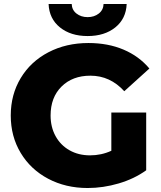

<svg xmlns="http://www.w3.org/2000/svg" viewBox="-20 -930 810 964"><path d="M539 -365H714V-75Q654 -32 576 -9Q498 14 420 14Q310 14 222 -32.5Q134 -79 84 -162Q34 -245 34 -350Q34 -455 84 -538Q134 -621 223 -667.5Q312 -714 424 -714Q522 -714 600 -681Q678 -648 730 -586L604 -472Q533 -550 434 -550Q344 -550 289 -495.5Q234 -441 234 -350Q234 -292 259 -246.5Q284 -201 329 -175.5Q374 -150 432 -150Q489 -150 539 -173ZM224 -910H340Q341 -880 364 -862Q387 -844 420 -844Q453 -844 476 -862Q499 -880 500 -910H616Q613 -836 559 -792.5Q505 -749 420 -749Q335 -749 281 -792.5Q227 -836 224 -910Z"/></svg>

Font: Idrija
Style: Regular
Weight: 800
Designer: Julieta Ulanovsky
Foundry: Julieta Ulanovsky
Version: Version 7.200